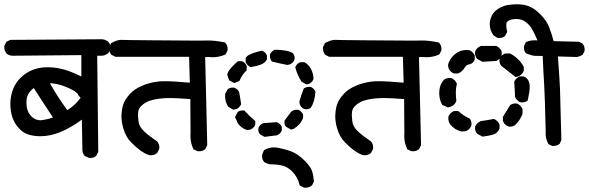

<svg xmlns="http://www.w3.org/2000/svg" viewBox="-25 -749 2754 898"><path d="M163.6 -111.8Q157.2 -111.8 150.9 -112.3Q98.1 -115.2 70.8 -141.6Q43.9 -167.5 33.7 -197.8Q23.4 -228 23.4 -263.2Q23.4 -298.3 36.1 -332Q48.8 -365.7 78.6 -392.1Q127.4 -434.6 198.7 -434.6Q247.1 -434.6 297.4 -416.5Q327.1 -405.8 355.5 -391.1V-491.2L30.8 -488.3Q16.1 -489.7 4.9 -499.5Q-4.9 -511.7 -4.9 -528.8Q-4.9 -530.8 -4.9 -534.2L4.9 -553.7L23.4 -562.5L453.6 -565.4Q463.4 -564 469.5 -561Q475.6 -558.1 481 -554.7L481.4 -553.7Q491.7 -542 491.7 -525.9Q491.7 -522.9 491.2 -518.1L481.9 -501Q466.8 -488.3 449.2 -488.3H429.7L434.6 -39.1L425.3 -20.5L424.3 -19.5Q414.1 -10.3 398.4 -10.3Q391.6 -10.3 389.6 -11.2L372.1 -19L371.1 -20Q360.8 -31.2 360.4 -46.9L357.9 -189.5Q305.2 -150.9 257.1 -131.3Q209 -111.8 163.6 -111.8ZM222.7 -199.7Q176.8 -268.6 132.8 -337.4Q112.3 -321.3 105 -304.2Q98.6 -290.5 98.6 -270.5Q98.6 -262.2 99.6 -252.9Q103 -221.7 124.5 -202.1Q141.1 -186.5 164.1 -186.5Q168.9 -186.5 174.8 -187.5Q201.2 -191.4 222.7 -199.7ZM289.6 -233.9Q327.6 -256.8 352.1 -292L342.8 -301.3Q340.3 -308.1 335.9 -313Q327.1 -321.3 313.5 -328.6Q288.1 -342.3 257.8 -351.6Q234.4 -358.4 208.5 -359.9Q226.1 -327.6 246.6 -296.4Q267.1 -265.1 289.6 -233.9Z M865.7 -112.8Q865.7 -119.1 866.2 -125.5L865.2 -285.6Q799.3 -290.5 772.5 -290.5Q712.9 -290.5 675.3 -277.8Q654.3 -270.5 638.7 -256.3Q623.5 -243.2 621.6 -226.1Q620.6 -218.8 620.6 -214.4Q620.6 -210 620.6 -207.8Q620.6 -205.6 621.1 -200.7Q621.6 -190.9 623 -179.7Q626.5 -155.3 649.4 -134.3Q673.8 -111.8 709.5 -87.9Q720.2 -76.2 720.2 -60.1Q720.2 -57.1 719.7 -52.2L710.4 -34.2L709.5 -33.2Q697.8 -22.9 681.6 -22.9Q674.3 -22.9 669.9 -24.4Q665.5 -25.9 660.2 -28.3Q654.8 -30.8 649.4 -33.7Q639.2 -39.6 629.9 -46.4Q610.8 -60.5 587.6 -84Q564.5 -107.4 552.7 -145.5Q543 -176.8 543 -204.6Q543 -210.4 543.5 -216.3Q545.9 -249 554.7 -268.8Q563.5 -288.6 583.5 -310.5Q603.5 -332.5 639.2 -347.9Q674.8 -363.3 715.8 -367.7Q728 -369.1 746.1 -369.1Q788.1 -369.1 862.8 -362.3L859.4 -483.4H514.6L496.1 -492.7L495.1 -494.1Q485.4 -505.9 485.4 -522.9Q485.4 -524.9 485.4 -528.3L495.1 -547.9L497.6 -548.8Q523.4 -562.5 541 -562.5Q542 -562.5 543.5 -562.5Q559.1 -561.5 689.9 -560.5Q837.9 -559.1 883.8 -559.1Q929.7 -559.1 938 -559.3Q946.3 -559.6 949.7 -559.6Q983.4 -559.6 1027.3 -550.3L1029.3 -548.3Q1039.6 -537.1 1039.6 -520.5Q1039.6 -517.1 1039.1 -512.2L1029.3 -494.1Q1001 -481.4 970.7 -481.4Q960.9 -481.4 950.7 -482.4L934.6 -481.9L944.3 -70.3L935.1 -51.8L933.6 -50.8Q922.9 -41.5 906.7 -41.5Q903.3 -41.5 898.4 -42L879.9 -50.8L878.9 -53.2Q865.7 -81.1 865.7 -112.8Z M1239.3 19.5H1238.8Q1223.6 17.1 1210.4 8.8L1210 7.8Q1200.7 -2.9 1200.7 -18.6Q1200.7 -24.9 1201.7 -27.3L1209.5 -46.4L1211.9 -47.9Q1232.4 -59.6 1255.9 -59.6Q1264.2 -59.6 1273.4 -58.1Q1304.7 -52.7 1334.5 -42Q1367.2 -30.3 1401.4 3.9Q1428.2 30.8 1434.8 52.2Q1441.4 73.7 1443.4 100.1L1434.1 118.2L1432.6 119.1Q1420.9 128.9 1402.8 128.9Q1400.9 128.9 1397.5 128.9L1377 118.7L1376 115.2Q1367.2 78.6 1341.3 52.7Q1321.8 33.2 1300.3 26.9Q1275.4 19.5 1239.3 19.5ZM1183.1 -142.6Q1183.1 -148.9 1184.3 -152.1Q1185.5 -155.3 1187.7 -158.2Q1189.9 -161.1 1192.4 -164.1Q1197.8 -169.4 1206.1 -172.9L1270 -177.7Q1286.1 -170.9 1292.5 -156.2L1293 -154.8V-139.2Q1290.5 -132.8 1288.1 -129.9Q1285.6 -127 1283.9 -125.2Q1282.2 -123.5 1280.3 -121.6Q1276.4 -118.7 1270.5 -116.2L1212.4 -108.9L1191.4 -120.6L1190.4 -121.6Q1183.1 -129.9 1183.1 -142.6ZM1110.4 -232.4Q1112.8 -232.4 1117.7 -232.4Q1127 -222.2 1138.2 -210.9Q1149.4 -199.7 1168.9 -183.1V-165.5Q1162.1 -149.4 1145.5 -142.6L1131.3 -140.6L1129.4 -141.1Q1106 -148.4 1087.9 -170.9L1074.2 -201.7L1086.9 -225.1L1087.9 -226.1Q1096.7 -232.4 1110.4 -232.4ZM1305.2 -177.2Q1305.2 -180.2 1306.2 -185.5L1336.4 -226.1Q1348.6 -235.8 1362.8 -235.8Q1368.7 -235.8 1371.1 -234.9Q1385.7 -228.5 1392.1 -213.9L1392.6 -212.4V-196.8Q1379.4 -164.6 1348.6 -146.5L1347.7 -146L1335.9 -143.1L1313.5 -155.8L1312.5 -156.7Q1305.2 -165 1305.2 -177.2ZM1027.8 -298.8Q1027.8 -303.7 1028.3 -311L1040 -331.5L1041.5 -333Q1051.8 -339.4 1063.5 -339.4Q1069.8 -339.4 1073.2 -337.9Q1086.9 -332 1093.3 -318.8Q1095.2 -312 1103 -261.2Q1098.1 -252.4 1093 -247.3Q1087.9 -242.2 1080.6 -238.8L1065.9 -235.8L1042.5 -250L1041.5 -251.5Q1027.8 -272.5 1027.8 -298.8ZM1396 -335.4Q1408.7 -342.8 1420.4 -342.8Q1424.3 -342.8 1427.7 -342.8Q1443.4 -335.9 1449.7 -321.3L1450.2 -319.8Q1447.3 -272.9 1429.2 -246.6L1428.7 -245.6L1427.7 -244.6Q1418.5 -237.8 1406.7 -237.8Q1400.9 -237.8 1398.4 -238.8Q1383.8 -245.1 1377.4 -260.3L1375 -272.9Q1383.3 -304.2 1396 -335.4ZM1379.4 -458H1398.4Q1408.2 -453.1 1415.3 -445.8Q1422.4 -438.5 1428.7 -427.7Q1440.4 -407.7 1441.4 -379.4Q1437.5 -370.1 1432.4 -365Q1427.2 -359.9 1420.4 -356.9L1407.7 -354L1385.3 -367.2Q1365.7 -397 1356.9 -431.6L1356 -434.1L1356.9 -436.5Q1363.3 -451.2 1377.9 -457.5ZM1087.9 -462.9H1106Q1114.7 -459.5 1120.1 -454.1Q1125.5 -448.7 1128.9 -439.9V-420.4Q1116.2 -408.2 1108.6 -396.7Q1101.1 -385.3 1094.7 -370.1L1070.8 -360.4L1046.4 -373.5L1037.6 -400.4Q1040 -408.7 1043.9 -415.5Q1055.2 -434.6 1087.9 -462.9ZM1124 -458V-477.5Q1126.5 -481.9 1129.9 -485.4Q1143.6 -499 1199.7 -512.2Q1206.1 -509.8 1209 -507.6Q1211.9 -505.4 1214.8 -502.9Q1220.2 -497.6 1223.6 -488.8V-471.7Q1214.4 -453.6 1193.4 -446.3Q1174.8 -439.5 1147.5 -435.1L1145 -436Q1131.8 -442.4 1125 -456.5ZM1237.3 -488.8Q1237.3 -490.7 1237.3 -494.1Q1241.7 -502.4 1246.8 -507.6Q1252 -512.7 1260.3 -516.6Q1311 -515.1 1333.5 -506.3Q1339.8 -503.9 1345.2 -499.5Q1353 -489.7 1353 -478Q1353 -472.2 1352.1 -470Q1351.1 -467.8 1350.1 -465.8Q1349.1 -463.9 1348.1 -462.4Q1341.8 -452.6 1330.6 -447.8L1318.4 -445.3Q1283.7 -452.1 1247.6 -460.9L1245.6 -462.9Q1237.3 -473.6 1237.3 -488.8Z M1865.7 -112.8Q1865.7 -119.1 1866.2 -125.5L1865.2 -285.6Q1799.3 -290.5 1772.5 -290.5Q1712.9 -290.5 1675.3 -277.8Q1654.3 -270.5 1638.7 -256.3Q1623.5 -243.2 1621.6 -226.1Q1620.6 -218.8 1620.6 -214.4Q1620.6 -210 1620.6 -207.8Q1620.6 -205.6 1621.1 -200.7Q1621.6 -190.9 1623 -179.7Q1626.5 -155.3 1649.4 -134.3Q1673.8 -111.8 1709.5 -87.9Q1720.2 -76.2 1720.2 -60.1Q1720.2 -57.1 1719.7 -52.2L1710.4 -34.2L1709.5 -33.2Q1697.8 -22.9 1681.6 -22.9Q1674.3 -22.9 1669.9 -24.4Q1665.5 -25.9 1660.2 -28.3Q1654.8 -30.8 1649.4 -33.7Q1639.2 -39.6 1629.9 -46.4Q1610.8 -60.5 1587.6 -84Q1564.5 -107.4 1552.7 -145.5Q1543 -176.8 1543 -204.6Q1543 -210.4 1543.5 -216.3Q1545.9 -249 1554.7 -268.8Q1563.5 -288.6 1583.5 -310.5Q1603.5 -332.5 1639.2 -347.9Q1674.8 -363.3 1715.8 -367.7Q1728 -369.1 1746.1 -369.1Q1788.1 -369.1 1862.8 -362.3L1859.4 -483.4H1514.6L1496.1 -492.7L1495.1 -494.1Q1485.4 -505.9 1485.4 -522.9Q1485.4 -524.9 1485.4 -528.3L1495.1 -547.9L1497.6 -548.8Q1523.4 -562.5 1541 -562.5Q1542 -562.5 1543.5 -562.5Q1559.1 -561.5 1689.9 -560.5Q1837.9 -559.1 1883.8 -559.1Q1929.7 -559.1 1938 -559.3Q1946.3 -559.6 1949.7 -559.6Q1983.4 -559.6 2027.3 -550.3L2029.3 -548.3Q2039.6 -537.1 2039.6 -520.5Q2039.6 -517.1 2039.1 -512.2L2029.3 -494.1Q2001 -481.4 1970.7 -481.4Q1960.9 -481.4 1950.7 -482.4L1934.6 -481.9L1944.3 -70.3L1935.1 -51.8L1933.6 -50.8Q1922.9 -41.5 1906.7 -41.5Q1903.3 -41.5 1898.4 -42L1879.9 -50.8L1878.9 -53.2Q1865.7 -81.1 1865.7 -112.8Z M2526.9 -126Q2526.9 -129.9 2527.3 -133.8Q2523.4 -304.2 2520 -356.4Q2516.6 -406.2 2513.2 -487.3Q2490.2 -487.3 2477.3 -487.8Q2464.4 -488.3 2436 -499L2434.6 -500.5Q2425.3 -510.7 2425.3 -525.9Q2425.3 -528.8 2425.8 -533.2L2434.6 -551.8L2437 -552.7Q2453.1 -560.5 2474.1 -560.5Q2481 -560.5 2488.8 -560.1Q2465.8 -615.2 2449.7 -631.8Q2432.1 -650.4 2415 -656.2Q2403.3 -660.2 2389.6 -660.2Q2383.3 -660.2 2376.5 -659.2Q2356.4 -656.7 2347.2 -647Q2342.8 -642.6 2342.8 -630.9Q2342.8 -619.1 2347.2 -599.6L2337.4 -581.1L2335.9 -579.6Q2325.2 -571.3 2309.1 -571.3Q2307.1 -571.3 2303.2 -571.3L2283.7 -583L2282.7 -584.5Q2265.6 -607.9 2265.6 -635.3Q2265.6 -655.3 2273.9 -672.9Q2280.8 -688.5 2293.5 -699.2Q2317.9 -720.2 2350.6 -725.6Q2373.5 -729 2393.6 -729Q2431.6 -729 2458.5 -715.3Q2480.5 -704.6 2505.9 -678.2Q2531.2 -651.9 2542.5 -624Q2553.7 -596.2 2564.5 -556.6L2682.6 -553.7L2699.2 -545.4Q2709.5 -533.2 2709.5 -518.1Q2709.5 -515.1 2709 -510.3L2700.7 -493.7Q2687.5 -484.9 2673.3 -482.4L2584.5 -484.9Q2592.8 -370.1 2594.2 -331.8Q2595.7 -293.5 2600.6 -94.2L2592.3 -75.7L2590.3 -74.7Q2579.1 -66.4 2563 -66.4Q2561 -66.4 2557.6 -66.4L2540 -75.2L2539.1 -77.1Q2526.9 -99.6 2526.9 -126ZM2196.8 -149.9Q2196.8 -152.8 2197.3 -157.7Q2201.7 -166.5 2207.8 -172.4Q2213.9 -178.2 2223.6 -182.6Q2253.4 -186.5 2285.2 -192.9Q2295.4 -188 2301.3 -182.1Q2307.1 -176.3 2311.5 -166.5V-147.9Q2301.8 -125.5 2281.7 -119.6Q2264.2 -114.3 2231.9 -109.9L2207 -123.5L2206.1 -124.5Q2196.8 -134.8 2196.8 -149.9ZM2081.5 -166Q2075.7 -174.3 2073.7 -182.1Q2071.8 -189.9 2071.8 -194.8Q2071.8 -199.7 2072.3 -204.1Q2080.1 -221.7 2096.7 -229L2098.1 -229.5H2118.2L2120.6 -227.5Q2145 -206.1 2170.9 -194.8L2172.4 -193.4Q2180.2 -183.6 2180.2 -168.9Q2180.2 -162.6 2179.2 -160.2Q2171.9 -143.6 2155.3 -136.2L2154.3 -135.7L2134.3 -133.8Q2103 -140.6 2081.5 -166ZM2327.1 -183.1V-200.2V-202.6L2360.4 -256.3L2361.3 -257.3Q2371.1 -265.1 2385.7 -265.1Q2392.1 -265.1 2395.5 -263.7Q2402.8 -260.3 2408.7 -254.4Q2414.6 -248.5 2418.9 -238.8V-216.3Q2408.2 -188 2385.3 -165Q2375 -156.7 2360.4 -156.7Q2354 -156.7 2351.3 -158Q2348.6 -159.2 2346.2 -160.6Q2343.8 -162.1 2341.6 -163.8Q2339.4 -165.5 2337.4 -167.5Q2335.4 -169.4 2333.5 -171.4Q2330.1 -176.3 2327.1 -183.1ZM2029.3 -313Q2029.3 -351.1 2050.8 -375.5L2051.3 -376Q2063.5 -384.3 2077.6 -384.3Q2084.5 -384.3 2086.9 -383.3Q2103.5 -376 2110.8 -359.4L2111.8 -356.9Q2106.9 -336.4 2106.9 -317.1Q2106.9 -297.9 2109.4 -277.3L2108.9 -275.4Q2101.6 -256.8 2082 -249.5L2069.3 -246.6L2043 -258.8L2042 -260.7Q2029.3 -284.7 2029.3 -313ZM2405.8 -391.6H2424.3Q2433.6 -387.7 2439 -382.3Q2452.6 -368.7 2452.6 -342.8Q2452.6 -321.3 2443.4 -279.8L2441.4 -277.8Q2431.6 -270 2417 -270Q2410.6 -270 2408.2 -271Q2391.6 -278.3 2384.3 -294.9L2383.8 -295.9Q2382.8 -333.5 2379.9 -365.7Q2385.7 -379.9 2396.5 -386.7Q2399.9 -389.2 2405.8 -391.6ZM2311 -465.8Q2311 -472.2 2312.5 -475.6Q2315.9 -482.9 2321.8 -488.8Q2327.6 -494.6 2337.4 -499H2360.4Q2401.4 -477.5 2423.8 -438.5L2424.8 -436.5V-417.5Q2417 -399.4 2400.4 -392.1L2398.9 -391.6L2385.7 -389.2L2319.8 -440.9Q2311 -451.2 2311 -465.8ZM2156.7 -515.1Q2168 -515.1 2171.4 -513.7Q2179.2 -510.3 2185.1 -504.4Q2190.9 -498.5 2195.3 -488.8V-470.2Q2191.9 -461.9 2187.5 -457.5Q2179.7 -449.7 2167.5 -447.5Q2155.3 -445.3 2148.4 -432.6Q2138.2 -415 2118.7 -405.8L2116.7 -405.3H2098.1Q2091.3 -408.2 2087.9 -410.9Q2084.5 -413.6 2082.5 -415.5Q2076.7 -421.4 2072.8 -430.2L2070.3 -444.8Q2073.2 -458 2079.6 -468.3Q2087.9 -483.4 2103.5 -496.1Q2126 -515.1 2156.7 -515.1ZM2196.8 -501Q2196.8 -504.4 2197.3 -509.3Q2201.7 -518.1 2207.8 -523.9Q2213.9 -529.8 2224.1 -534.2H2295.4Q2313.5 -526.4 2320.8 -509.8L2321.3 -508.3V-489.7Q2316.9 -480 2311 -474.1Q2305.2 -468.3 2295.9 -463.9L2231.4 -460L2206.5 -473.6L2205.6 -474.6Q2196.8 -486.3 2196.8 -501Z"/></svg>

Font: Bakudai
Style: Bold
Weight: 700
Version: Version 1.48